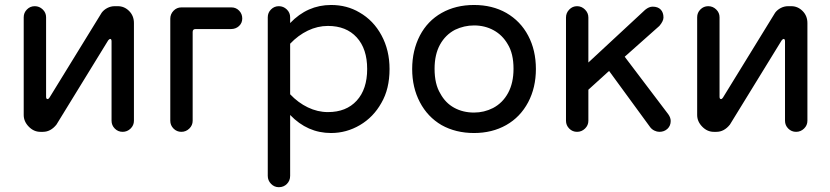

<svg xmlns="http://www.w3.org/2000/svg" viewBox="-20 -529 3367 779"><path d="M76.2 -62.5V-459Q76.2 -477.5 89.4 -490.7Q102.5 -503.9 121.1 -503.9Q139.6 -503.9 153.3 -490.7Q167 -477.5 167 -459V-136.7Q167 -127 172.9 -127Q176.8 -127 180.7 -132.8L392.6 -477.5Q401.4 -489.3 415.5 -496.6Q429.7 -503.9 445.3 -503.9H458Q484.4 -503.9 503.9 -484.4Q523.4 -464.8 523.4 -435.5V-39.1Q523.4 -20.5 509.8 -7.3Q496.1 5.9 477.5 5.9Q459 5.9 445.8 -7.3Q432.6 -20.5 432.6 -39.1V-361.3Q432.6 -371.1 426.8 -371.1Q423.8 -371.1 418.9 -365.2L209 -23.4Q185.5 5.9 154.3 5.9H143.6Q117.2 5.9 96.7 -15.1Q76.2 -36.1 76.2 -62.5Z M670.9 -39.1V-453.1Q670.9 -471.7 684.1 -485.4Q697.3 -499 715.8 -499H918.9Q937.5 -499 950.2 -485.8Q962.9 -472.7 962.9 -454.1Q962.9 -435.5 949.7 -423.3Q936.5 -411.1 917 -411.1H773.4Q761.7 -411.1 761.7 -399.4V-39.1Q761.7 -20.5 748 -7.3Q734.4 5.9 715.8 5.9Q697.3 5.9 684.1 -7.3Q670.9 -20.5 670.9 -39.1Z M1066.4 184.6V-459Q1066.4 -477.5 1079.6 -490.7Q1092.8 -503.9 1111.3 -503.9Q1129.9 -503.9 1143.6 -490.7Q1157.2 -477.5 1157.2 -459V-435.5Q1227.5 -508.8 1323.2 -508.8Q1387.7 -508.8 1438.5 -478.5Q1495.1 -446.3 1527.8 -385.7Q1560.5 -325.2 1560.5 -249Q1560.5 -168 1527.3 -111.3Q1495.1 -53.7 1440.4 -21.5Q1385.7 10.7 1323.2 10.7Q1227.5 10.7 1157.2 -62.5V184.6Q1157.2 204.1 1144 217.3Q1130.9 230.5 1111.3 230.5Q1092.8 230.5 1079.6 216.8Q1066.4 203.1 1066.4 184.6ZM1310.5 -74.2Q1384.8 -74.2 1427.2 -120.6Q1469.7 -167 1469.7 -249Q1469.7 -331.1 1427.2 -377.4Q1384.8 -423.8 1310.5 -423.8Q1268.6 -423.8 1229 -404.8Q1189.5 -385.7 1157.2 -351.6V-146.5Q1189.5 -112.3 1229 -93.3Q1268.6 -74.2 1310.5 -74.2Z M1771.5 -21.5Q1714.8 -54.7 1683.6 -114.3Q1652.3 -173.8 1652.3 -249Q1652.3 -324.2 1683.6 -384.8Q1714.8 -444.3 1772 -476.6Q1829.1 -508.8 1903.3 -508.8Q1977.5 -508.8 2034.2 -476.6Q2091.8 -443.4 2123 -384.3Q2154.3 -325.2 2154.3 -249Q2154.3 -173.8 2123 -114.3Q2090.8 -53.7 2033.7 -21.5Q1976.6 10.7 1903.3 10.7Q1829.1 10.7 1771.5 -21.5ZM1766.6 -149.4Q1787.1 -111.3 1822.8 -91.8Q1858.4 -72.3 1903.3 -72.3Q1944.3 -72.3 1980.5 -90.8Q2019.5 -111.3 2041.5 -151.9Q2063.5 -192.4 2063.5 -250Q2063.5 -311.5 2040 -349.6Q2018.6 -386.7 1982.9 -406.2Q1947.3 -425.8 1903.3 -425.8Q1863.3 -425.8 1826.2 -408.2Q1787.1 -387.7 1765.1 -347.7Q1743.2 -307.6 1743.2 -250Q1743.2 -187.5 1766.6 -149.4Z M2276.4 -39.1V-458Q2276.4 -476.6 2289.6 -490.2Q2302.7 -503.9 2321.3 -503.9Q2339.8 -503.9 2353.5 -490.2Q2367.2 -476.6 2367.2 -458V-275.4L2597.7 -489.3Q2613.3 -502 2627.9 -502Q2649.4 -502 2660.6 -490.2Q2671.9 -478.5 2671.9 -458Q2671.9 -443.4 2655.3 -423.8L2514.6 -298.8L2691.4 -65.4Q2701.2 -51.8 2701.2 -38.1Q2701.2 -18.6 2688 -6.3Q2674.8 5.9 2655.3 5.9Q2645.5 5.9 2635.3 1Q2625 -3.9 2618.2 -12.7L2451.2 -241.2L2367.2 -165V-39.1Q2367.2 -20.5 2353.5 -7.3Q2339.8 5.9 2321.3 5.9Q2302.7 5.9 2289.6 -7.3Q2276.4 -20.5 2276.4 -39.1Z M2808.6 -62.5V-459Q2808.6 -477.5 2821.8 -490.7Q2835 -503.9 2853.5 -503.9Q2872.1 -503.9 2885.7 -490.7Q2899.4 -477.5 2899.4 -459V-136.7Q2899.4 -127 2905.3 -127Q2909.2 -127 2913.1 -132.8L3125 -477.5Q3133.8 -489.3 3147.9 -496.6Q3162.1 -503.9 3177.7 -503.9H3190.4Q3216.8 -503.9 3236.3 -484.4Q3255.9 -464.8 3255.9 -435.5V-39.1Q3255.9 -20.5 3242.2 -7.3Q3228.5 5.9 3210 5.9Q3191.4 5.9 3178.2 -7.3Q3165 -20.5 3165 -39.1V-361.3Q3165 -371.1 3159.2 -371.1Q3156.2 -371.1 3151.4 -365.2L2941.4 -23.4Q2918 5.9 2886.7 5.9H2876Q2849.6 5.9 2829.1 -15.1Q2808.6 -36.1 2808.6 -62.5Z"/></svg>

Font: jf-openhuninn-2.0
Style: Regular
Weight: 400
Designer: [Kosugi Maru]
Designed by MOTOYA      

[Varela Round]
Joe Prince (Latin component); Avraham Cornfeld (Hebrew component)
Foundry: justfont CO.,LTD.
Version: 2.0